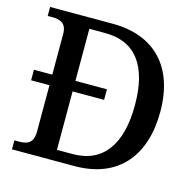

<svg xmlns="http://www.w3.org/2000/svg" viewBox="-104 -822 947 930"><g transform="rotate(15 369.0 -357.0)"><path d="M35 0H348C569 0 682 -142 682 -361C682 -588 558 -714 348 -714H35V-669H56C96 -669 130 -660 130 -603V-400H38V-347H130V-115C130 -54 97 -45 56 -45H35ZM325 -54H246V-347H404V-400H246V-661H326C478 -661 555 -557 555 -361C555 -165 478 -54 325 -54Z"/></g></svg>

Font: Noto Serif Medium
Style: Regular
Weight: 500
Designer: Monotype Design Team
Foundry: Monotype Imaging Inc.
Version: Version 2.013